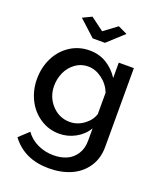

<svg xmlns="http://www.w3.org/2000/svg" viewBox="-170 -834 968 1162"><g transform="rotate(20 314.5 -253.5)"><path d="M221.2 -730 306.2 -667 391.1 -730 450.2 -702.1 346.2 -606.9H267.1L163.1 -702.1ZM34.2 -261.2Q34.2 -335.4 64.7 -397.2Q95.2 -459 151.1 -495.6Q207 -532.2 276.9 -532.2Q337.4 -532.2 385.5 -503.2Q433.6 -474.1 465.8 -423.8V-522.9H563V-15.1Q563 58.6 526.4 113.3Q489.7 168 427.2 195.6Q364.7 223.1 285.2 223.1Q127 223.1 43.9 110.8L106 53.2Q135.3 94.7 182.9 116.9Q230.5 139.2 285.2 139.2Q331.5 139.2 368.7 123.3Q405.8 107.4 429.4 71.5Q453.1 35.6 453.1 -15.1V-95.2Q425.8 -48.8 376.7 -22Q327.6 4.9 272.9 4.9Q204.6 4.9 149.2 -32.2Q93.8 -69.3 64 -129.9Q34.2 -190.4 34.2 -261.2ZM453.1 -188V-325.2Q433.6 -374.5 390.6 -406.2Q347.7 -438 300.8 -438Q254.9 -438 218.8 -411.4Q182.6 -384.8 164.3 -344Q146 -303.2 146 -257.8Q146 -186 193.4 -135Q240.7 -84 309.1 -84Q357.4 -84 399.2 -114.7Q440.9 -145.5 453.1 -188Z"/></g></svg>

Font: Rawline SemiBold
Style: Regular
Weight: 600
Designer: Matt McInerney, Pablo Impallari, Rodrigo Fuenzalida
Foundry: Matt McInerney, Pablo Impallari, Rodrigo Fuenzalida
Version: Version 4.020;PS 004.020;hotconv 1.0.88;makeotf.lib2.5.64775